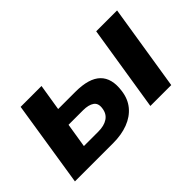

<svg xmlns="http://www.w3.org/2000/svg" viewBox="-72 -781 1060 1060"><g transform="rotate(-45 458.0 -251.5)"><path d="M42 0 121 -503H284L259 -348H393Q499 -348 544.5 -303.5Q590 -259 578 -171Q571 -115 539.5 -77Q508 -39 457 -19.5Q406 0 340 0ZM215 -103H328Q373 -103 401 -121.5Q429 -140 434 -177Q440 -214 417 -230Q394 -246 351 -246H238ZM631 0 711 -503H874L794 0Z"/></g></svg>

Font: Nunito Sans 7pt ExtraBold
Style: Italic
Weight: 800
Italic angle: -9°
Designer: Vernon Adams
Foundry: Vernon Adams
Version: Version 3.101;gftools[0.9.27]